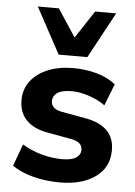

<svg xmlns="http://www.w3.org/2000/svg" viewBox="-54 -802 601 854"><g transform="rotate(5 246.0 -374.5)"><path d="M246 11Q181 11 125 -4Q69 -19 32 -45L68 -143Q105 -120 152.5 -106.5Q200 -93 247 -93Q289 -93 309 -106.5Q329 -120 329 -142Q329 -177 278 -186L173 -205Q110 -216 77 -250Q44 -284 44 -339Q44 -389 72 -425Q100 -461 149 -481Q198 -501 262 -501Q315 -501 365 -487.5Q415 -474 451 -445L413 -348Q383 -370 341.5 -384Q300 -398 264 -398Q219 -398 199 -383.5Q179 -369 179 -347Q179 -312 226 -303L331 -284Q396 -273 430 -240.5Q464 -208 464 -152Q464 -75 404 -32Q344 11 246 11ZM191 -555 80 -760H174L255 -637L336 -760H430L319 -555Z"/></g></svg>

Font: Nunito Sans ExtraBold
Style: Regular
Weight: 800
Designer: Vernon Adams
Foundry: Vernon Adams
Version: Version 3.101; ttfautohint (v1.8.4.7-5d5b);gftools[0.9.27]